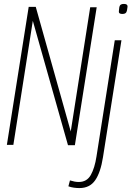

<svg xmlns="http://www.w3.org/2000/svg" viewBox="-20 -737 669 977"><path d="M15 0 126 -702H162L340 -68L439 -700H472L361 2H326L147 -631L48 0ZM611 -717Q630 -717 629 -703Q627 -681 622 -673.5Q617 -666 602 -666Q594 -666 589 -669Q584 -672 585 -681Q586 -703 591 -710Q596 -717 611 -717ZM598 -532 504 63Q492 140 464.5 180Q437 220 384 220Q371 220 356 218Q341 216 328 211L336 181Q349 185 359.5 187Q370 189 381 189Q422 189 442 153.5Q462 118 471 59L564 -532Z"/></svg>

Font: Georama SemiCondensed ExtraLight
Style: Italic
Weight: 200
Width: 4
Italic angle: -9°
Designer: Jean-Baptiste Levee
Foundry: Production Type
Version: Version 1.000